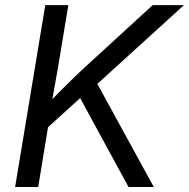

<svg xmlns="http://www.w3.org/2000/svg" viewBox="-20 -748 756 768"><path d="M137.7 -208 150.4 -310.1Q181.2 -343.3 211.2 -373.8Q241.2 -404.3 271.7 -433.8Q302.2 -463.4 334 -492.2L590.8 -727.5H715.8L350.1 -395L344.7 -395.5ZM40.5 0 161.1 -727.5H253.4L211.9 -477.5L184.1 -321.3L178.2 -276.4L132.8 0ZM494.1 0 292.5 -370.6 353 -442.4 595.2 0Z"/></svg>

Font: Inter 17pt
Style: Italic
Weight: 400
Italic angle: -9.3988°
Version: Version 4.001;git-66647c0bb